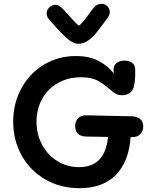

<svg xmlns="http://www.w3.org/2000/svg" viewBox="-20 -984 800 1004"><path d="M729 -323Q729 -298 713 -282Q697 -266 669 -267H663Q654 -139 586 -69.5Q518 0 396 0Q296 0 216.5 -46Q137 -92 93 -171.5Q49 -251 49 -348Q49 -444 92 -522.5Q135 -601 210 -646Q285 -691 376 -691Q449 -691 499 -663.5Q549 -636 574 -600V-623Q574 -641 589 -654Q604 -667 630 -667Q657 -667 671.5 -655Q686 -643 687 -624Q689 -546 674 -515Q666 -500 650.5 -493Q635 -486 617 -486Q600 -486 587 -492.5Q574 -499 553 -518Q520 -547 488.5 -563.5Q457 -580 404 -580Q336 -580 283 -550Q230 -520 200.5 -467Q171 -414 171 -347Q171 -280 201 -225.5Q231 -171 281.5 -140.5Q332 -110 393 -110Q530 -110 545 -268L430 -270Q400 -271 386.5 -285.5Q373 -300 373 -324Q373 -351 389 -366.5Q405 -382 433 -381L664 -376Q696 -376 712.5 -362Q729 -348 729 -323ZM554 -920Q554 -906 541 -888Q501 -834 482 -810.5Q463 -787 439.5 -771Q416 -755 389 -755Q362 -755 327.5 -786Q293 -817 252 -865Q245 -872 237 -882Q224 -896 224 -914Q224 -932 238 -945.5Q252 -959 270 -959Q281 -959 290 -953Q299 -947 312 -934Q320 -926 328 -916.5Q336 -907 346 -897Q386 -851 393 -851Q397 -851 410.5 -866.5Q424 -882 440 -904Q450 -919 472 -946Q487 -964 512 -964Q529 -964 541.5 -951Q554 -938 554 -920Z"/></svg>

Font: Mali SemiBold
Style: Regular
Weight: 600
Designer: Kitiyaporn Chalermlarp | Katatrad Aksorn Co.,Ltd.
Foundry: Cadson Demak Co.,Ltd.
Version: Version 1.000; ttfautohint (v1.6)